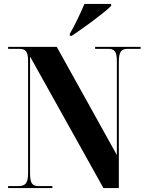

<svg xmlns="http://www.w3.org/2000/svg" viewBox="-20 -951 741 971"><path d="M333 -780V-770H343C402 -809 508 -886 542 -921V-931H407C388 -886 358 -822 333 -780ZM21 0H245V-10H176C144 -10 132 -22 132 -75V-665L503 0H581V-639C581 -690 594 -704 626 -704H691V-714H461V-704H527C558 -704 571 -691 571 -643V-167L267 -714H21V-704H77C108 -704 122 -692 122 -643V-75C122 -22 107 -10 71 -10H21Z"/></svg>

Font: Noto Serif Display Condensed ExtraBold
Style: Regular
Weight: 800
Width: 3
Designer: Monotype Design Team
Foundry: Monotype Imaging Inc.
Version: Version 2.009